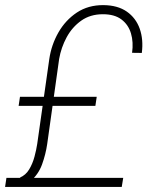

<svg xmlns="http://www.w3.org/2000/svg" viewBox="-24 -741 593 761"><path d="M458.5 0H-3.9L1.5 -36.1H464.4ZM354 -321.3H49.8L55.2 -357.4H359.4ZM210.4 -507.3 163.1 -170.4Q157.2 -129.4 142.6 -89.1Q127.9 -48.8 95.2 -21.5L54.7 -37.1Q78.1 -46.9 91.8 -69.8Q105.5 -92.8 112.8 -120.4Q120.1 -147.9 123.5 -170.4L171.4 -507.3Q179.7 -563.5 207.5 -612.3Q235.4 -661.1 280.5 -691.2Q325.7 -721.2 386.2 -720.7Q442.4 -720.2 478.5 -695.1Q514.6 -669.9 529.8 -627.2Q544.9 -584.5 538.1 -531.2L499.5 -531.7Q505.4 -574.2 495.1 -608.6Q484.9 -643.1 457.5 -663.8Q430.2 -684.6 383.8 -684.6Q334 -684.6 298.1 -659.2Q262.2 -633.8 240.2 -593.3Q218.3 -552.7 210.4 -507.3Z"/></svg>

Font: Roboto ExtraLight
Style: Italic
Weight: 250
Designer: Christian Robertson
Foundry: Google
Version: Version 3.009; 2024